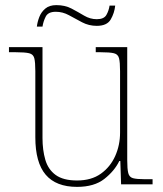

<svg xmlns="http://www.w3.org/2000/svg" viewBox="-20 -720 637 750"><path d="M281 10Q199 10 158.5 -37.5Q118 -85 118 -184V-442Q118 -477 114 -492.5Q110 -508 94 -512Q78 -516 41 -516H15V-536H146V-181Q146 -134 157 -96Q168 -58 197.5 -36.5Q227 -15 281 -15Q337 -15 374 -41.5Q411 -68 430 -110.5Q449 -153 449 -202V-442Q449 -477 445 -492.5Q441 -508 425 -512Q409 -516 372 -516H354V-536H477V-94Q477 -60 481 -44Q485 -28 499.5 -24Q514 -20 544 -20H576V0H453L450 -91H446Q427 -52 387.5 -21Q348 10 281 10ZM358 -619Q327 -619 300.5 -633Q274 -647 249.5 -660.5Q225 -674 198 -674Q168 -674 158.5 -655Q149 -636 146 -616H124Q126 -634 133.5 -653.5Q141 -673 157 -686.5Q173 -700 200 -700Q234 -700 259.5 -686.5Q285 -673 308.5 -659Q332 -645 358 -645Q386 -645 395.5 -661.5Q405 -678 408 -698H430Q427 -669 412.5 -644Q398 -619 358 -619Z"/></svg>

Font: Noto Serif Thin
Style: Regular
Weight: 100
Designer: Monotype Design Team
Foundry: Monotype Imaging Inc.
Version: Version 2.015